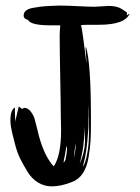

<svg xmlns="http://www.w3.org/2000/svg" viewBox="-20 -677 496 682"><path d="M187 -657H202Q221 -657 259 -655Q297 -653 316 -653Q324 -653 341 -654.5Q358 -656 366 -656Q396 -656 412.5 -645Q429 -634 430 -634Q431 -631 431 -623L441 -629Q424 -589 332 -589H304Q280 -589 268 -588Q273 -567 287 -454V-462Q287 -469 285.5 -483Q284 -497 284 -503Q284 -504 284.5 -507Q285 -510 285 -512Q303 -455 303 -261V-235Q303 -199 301.5 -175.5Q300 -152 294.5 -118Q289 -84 274.5 -62Q260 -40 237 -31Q197 -15 164 -15Q138 -15 115.5 -28.5Q93 -42 78 -66.5Q63 -91 52 -113Q41 -135 33.5 -164.5Q26 -194 23.5 -204Q21 -214 19 -226Q17 -240 17 -249Q17 -287 33 -295V-282Q33 -258 35 -245Q36 -256 41 -275.5Q46 -295 47 -299L58 -290L66 -294Q79 -294 89 -281Q99 -268 103 -254.5Q107 -241 112 -219.5Q117 -198 118 -195Q138 -121 171 -86Q197 -125 197 -214Q197 -224 196.5 -240.5Q196 -257 196 -263Q196 -301 194 -399.5Q192 -498 192 -551Q192 -563 194 -587H160Q89 -587 80 -606Q79 -606 76 -607.5Q73 -609 71.5 -609.5Q70 -610 68 -612Q66 -614 65 -616.5Q64 -619 64 -622Q64 -632 72 -639Q80 -646 96.5 -649Q113 -652 125.5 -653.5Q138 -655 159.5 -656Q181 -657 187 -657ZM294 -281V-306Q294 -302 293.5 -293.5Q293 -285 293 -281Q293 -273 293.5 -257Q294 -241 294 -233Q294 -221 292 -197Q289 -154 282 -117Q281 -112 278 -100.5Q275 -89 274 -83Q285 -102 290 -133Q296 -163 296 -208Q296 -241 295 -257Q294 -265 294 -281ZM282 -174 280 -228Q280 -223 279.5 -205.5Q279 -188 278 -179Q276 -145 263 -95Q281 -135 282 -174ZM249 -159V-168Q243 -132 242 -114Q249 -147 249 -159ZM218 -147Q218 -155 217 -159Q215 -153 213 -140.5Q211 -128 210 -123Q206 -107 206 -99Q213 -107 214 -117Q218 -137 218 -147Z"/></svg>

Font: Because We Create
Style: Regular
Weight: 400
Designer: Liz Wetzel, Aaron Williamson, Russ McMullin
Foundry: Red Hat
Version: Version 1.000